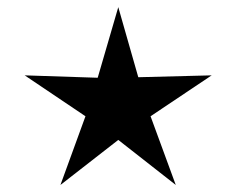

<svg xmlns="http://www.w3.org/2000/svg" viewBox="-20 -632 668 543"><path d="M578.6 -418.9 405.8 -303.2 477.1 -108.9 314.5 -236.3 150.9 -108.9 221.7 -303.2 49.8 -418.9 256.3 -412.1 314.5 -611.8 371.1 -413.6Z"/></svg>

Font: Scheherazade New Rohingya
Style: Regular
Weight: 400
Designer: SIL International
Foundry: SIL International
Version: Version 3.000 ; LngRng